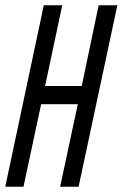

<svg xmlns="http://www.w3.org/2000/svg" viewBox="-21 -708 465 728"><path d="M-1 0 145 -688H215L150 -382H289L353 -688H424L277 0H207L274 -313H135L68 0Z"/></svg>

Font: Saira UltraCondensed Medium
Style: Italic
Weight: 500
Width: 1
Italic angle: -12°
Designer: Hector Gatti with collaboration of the Omnibus-Type team
Foundry: Omnibus-Type
Version: Version 1.101